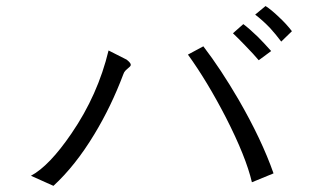

<svg xmlns="http://www.w3.org/2000/svg" viewBox="-20 -765 1040 633"><path d="M855.5 -745.1 821.3 -716.8Q845.7 -698.2 870.1 -672.9Q889.6 -651.4 907.2 -627.9L942.4 -662.1Q924.8 -685.5 899.4 -709Q874 -733.4 855.5 -745.1ZM782.2 -685.5 748 -655.3Q763.7 -640.6 788.1 -615.2Q817.4 -585 833 -566.4L874 -596.7Q850.6 -623 830.1 -643.6Q801.8 -670.9 782.2 -685.5ZM397.5 -568.4 337.9 -598.6Q302.7 -452.1 215.8 -325.2Q142.6 -217.8 82 -185.5L156.2 -152.3Q228.5 -218.8 291 -322.3Q346.7 -414.1 386.7 -520.5Q388.7 -527.3 394.5 -533.2Q397.5 -536.1 403.3 -541Q412.1 -547.9 411.1 -551.8Q411.1 -557.6 397.5 -568.4ZM650.4 -612.3 599.6 -585Q663.1 -497.1 724.6 -377.9Q791 -248 810.5 -164.1L881.8 -193.4Q842.8 -304.7 766.6 -436.5Q708 -537.1 650.4 -612.3Z"/></svg>

Font: Dotum
Style: Regular
Weight: 400
Version: Version 2.21